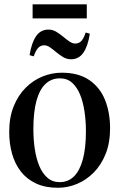

<svg xmlns="http://www.w3.org/2000/svg" viewBox="-20 -855 550 886"><path d="M22.5 -246Q22.5 -313 43 -364Q63.5 -415 98.2 -449.8Q133 -484.5 176.2 -502Q219.5 -519.5 264.5 -519.5Q343 -519.5 392.5 -485.2Q442 -451 465 -393Q488 -335 488 -263Q488 -196 467.5 -144.8Q447 -93.5 412.5 -58.8Q378 -24 335.2 -6.2Q292.5 11.5 247 11.5Q188.5 11.5 146 -8.5Q103.5 -28.5 76.2 -63.5Q49 -98.5 35.8 -145.2Q22.5 -192 22.5 -246ZM255.5 -14.5Q294.5 -14.5 321.2 -40.8Q348 -67 362.2 -119.2Q376.5 -171.5 376.5 -250Q376.5 -296.5 370 -340.2Q363.5 -384 349.5 -418.5Q335.5 -453 312.8 -473.2Q290 -493.5 256.5 -493.5Q217.5 -493.5 190 -467.8Q162.5 -442 148.2 -389.8Q134 -337.5 134 -258.5Q134 -211.5 140.5 -167.8Q147 -124 161.2 -89.5Q175.5 -55 198.8 -34.8Q222 -14.5 255.5 -14.5ZM116.5 -600.5Q125.5 -657.5 146.5 -688Q167.5 -718.5 203.5 -718.5Q222.5 -718.5 239 -708.8Q255.5 -699 270.8 -686.2Q286 -673.5 300 -663.8Q314 -654 327 -654Q344 -654 355 -665.5Q366 -677 375.5 -705L394.5 -699.5Q386 -643 365 -612.2Q344 -581.5 307.5 -581.5Q288.5 -581.5 272 -591.2Q255.5 -601 240.2 -613.8Q225 -626.5 211.2 -636.2Q197.5 -646 184.5 -646Q167.5 -646 156.5 -634.5Q145.5 -623 135.5 -595ZM380.5 -835V-770H130.5V-835Z"/></svg>

Font: Merriweather 144pt
Style: Regular
Weight: 400
Version: Version 2.100